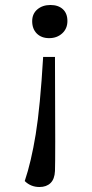

<svg xmlns="http://www.w3.org/2000/svg" viewBox="-20 -541 369 769"><path d="M250 -457Q250 -426.3 229 -407.2Q208 -388.2 176.8 -388.2Q146 -388.2 127.4 -406.7Q108.9 -425.3 108.9 -456.1Q108.9 -485.8 129.6 -503.4Q150.4 -521 182.1 -521Q213.4 -521 231.7 -504.2Q250 -487.3 250 -457ZM201.2 25.9Q201.2 114.3 200.2 144Q198.7 176.3 182.4 192.1Q166 208 138.2 208Q103 208 79.1 184.1Q105 107.4 123 -2.9Q141.1 -113.3 152.8 -313H200.2Z"/></svg>

Font: Literata Book
Style: Italic
Weight: 400
Italic angle: -3°
Designer: Latin by Veronika Burian and Jose Scaglione. Greek by Irene Vlachou. Cyrillic by Vera Evstafieva
Foundry: TypeTogether
Version: Version 1.003;PS 001.003;hotconv 1.0.88;makeotf.lib2.5.64775